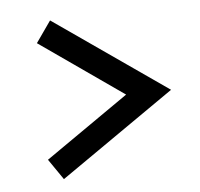

<svg xmlns="http://www.w3.org/2000/svg" viewBox="-37 -488 465 446"><g transform="rotate(-5 195.5 -265.0)"><path d="M95 -80 62 -128 256 -263 60 -400 95 -450 361 -265Z"/></g></svg>

Font: Bigshot One
Style: Regular
Weight: 400
Designer: Gesine Todt
Foundry: Gesine Todt
Version: Version 1.001